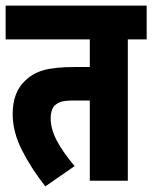

<svg xmlns="http://www.w3.org/2000/svg" viewBox="-20 -642 541 682"><path d="M434 -502V0H299V-285H242Q211 -285 197 -280.5Q183 -276 173 -266Q160 -251 160 -222Q160 -184 181.5 -143Q203 -102 245 -52L141 20Q92 -42 58.5 -107.5Q25 -173 25 -237Q25 -276 36 -305Q47 -334 67 -353Q93 -380 132.5 -392Q172 -404 248 -404H299V-502H0V-622H501V-502Z"/></svg>

Font: Noto Sans ExtraCondensed ExtraBold
Style: Italic
Weight: 800
Width: 2
Italic angle: -12°
Designer: Monotype Design Team
Foundry: Monotype Imaging Inc.
Version: Version 2.013; ttfautohint (v1.8.4.7-5d5b)